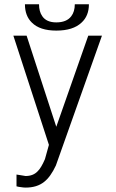

<svg xmlns="http://www.w3.org/2000/svg" viewBox="-20 -851 540 891"><path d="M239.3 -83 453.1 -685.5H389.6L241.2 -262.7L103.5 -685.5H42L207 -178.7L188.5 -112.3Q170.9 -71.3 154.3 -55.7Q133.8 -34.2 98.6 -34.2L75.2 -38.1L56.6 -41V13.7Q67.4 16.6 78.1 17.6Q87.9 19.5 99.6 19.5Q151.4 19.5 184.6 -6.8Q214.8 -30.3 239.3 -83ZM161.1 -831.1H95.7Q95.7 -777.3 127.9 -746.1Q165 -709 241.2 -709Q319.3 -709 358.4 -746.1Q392.6 -777.3 392.6 -831.1H327.1Q327.1 -796.9 310.5 -775.4Q289.1 -747.1 241.2 -747.1Q195.3 -747.1 175.8 -776.4Q161.1 -797.9 161.1 -831.1Z"/></svg>

Font: DotumChe
Style: Regular
Weight: 400
Monospace: yes
Version: Version 2.21